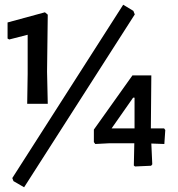

<svg xmlns="http://www.w3.org/2000/svg" viewBox="-20 -701 751 812"><path d="M544 -655 550 -640 82 91 37 65 32 52 501 -681ZM97 -388V-554L19 -534L12 -538V-606L170 -649L182 -639L179 -398L182 -262H95ZM679 -151 675 -92 620 -94 624 -6 619 0 551 3 546 -1 548 -95H440L383 -92L377 -100V-153L540 -382H620L618 -158H674ZM543 -288 452 -158H549V-288Z"/></svg>

Font: Alegreya Sans SC Medium
Style: Regular
Weight: 500
Designer: Juan Pablo del Peral
Foundry: Huerta Tipografica
Version: Version 2.001;PS 002.001;hotconv 1.0.88;makeotf.lib2.5.64775